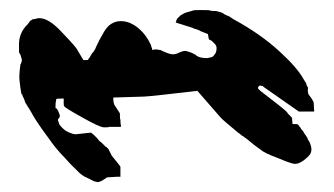

<svg xmlns="http://www.w3.org/2000/svg" viewBox="-20 -371 678 390"><path d="M225.6 -328.1Q204.1 -328.1 191.4 -306.6L181.6 -289.1Q175.8 -276.4 174.8 -275.4Q174.8 -273.4 173.8 -272.5Q171.9 -268.6 170.9 -267.6L169.9 -265.6L167 -262.7Q165 -258.8 164.1 -257.8Q162.1 -253.9 161.1 -252.9Q159.2 -251 159.2 -250L158.2 -249H149.4L137.7 -268.6Q135.7 -274.4 106.4 -304.7Q78.1 -335.9 57.6 -334H56.6Q55.7 -333 52.7 -333Q51.8 -332 46.9 -332L44.9 -331.1Q44.9 -330.1 43.9 -330.1Q43 -330.1 42 -329.1L41 -328.1L40 -327.1Q38.1 -323.2 31.2 -316.4Q18.6 -300.8 18.6 -281.2V-271.5V-265.6Q18.6 -263.7 21.5 -259.8Q22.5 -255.9 24.4 -250Q24.4 -244.1 21.5 -240.2Q18.6 -218.8 19.5 -209Q21.5 -189.5 23.4 -180.7Q25.4 -179.7 26.4 -174.8Q27.3 -173.8 29.3 -168.9L31.2 -163.1Q38.1 -151.4 39.1 -150.4Q44.9 -140.6 44.9 -140.6L46.9 -136.7Q58.6 -117.2 79.1 -89.8Q93.8 -68.4 111.3 -50.8Q122.1 -38.1 136.7 -24.4Q146.5 -13.7 157.2 -9.8L170.9 -2.9Q171.9 -2 175.8 -2Q176.8 -1 177.7 -1Q184.6 -1 197.3 -10.7Q223.6 -12.7 224.6 -11.7V-32.2Q224.6 -33.2 215.8 -43.9L207 -54.7L205.1 -58.6L200.2 -68.4L196.3 -72.3Q195.3 -72.3 194.3 -73.2L192.4 -75.2L191.4 -76.2L187.5 -80.1L185.5 -82Q183.6 -83 181.6 -85Q179.7 -86.9 178.7 -88.9L174.8 -92.8L169.9 -97.7Q167 -99.6 165 -101.6L136.7 -98.6Q128.9 -96.7 113.3 -105.5Q106.4 -110.4 100.6 -118.2L97.7 -127Q96.7 -127 97.7 -127.9L98.6 -129.9L100.6 -131.8Q100.6 -133.8 101.6 -134.8V-136.7L98.6 -144.5Q95.7 -151.4 92.8 -151.4V-156.2Q92.8 -164.1 93.8 -165Q93.8 -169.9 94.7 -169.9Q94.7 -170.9 109.4 -170.9V-168V-161.1Q109.4 -156.2 110.4 -155.3Q111.3 -152.3 146.5 -132.8Q182.6 -112.3 191.4 -112.3Q201.2 -112.3 202.1 -113.3H217.8H225.6V-117.2Q224.6 -118.2 224.6 -127.9Q223.6 -128.9 223.6 -136.7V-140.6L214.8 -154.3Q210 -159.2 210 -172.9L272.5 -174.8Q291 -175.8 380.9 -186.5L427.7 -132.8Q431.6 -127.9 464.8 -100.6Q465.8 -100.6 467.8 -98.6L468.8 -97.7Q469.7 -96.7 471.2 -95.7Q472.7 -94.7 474.6 -93.8Q476.6 -91.8 478.5 -90.8Q479.5 -89.8 482.4 -87.9Q496.1 -76.2 508.8 -67.4Q517.6 -59.6 544.9 -49.8Q572.3 -38.1 579.1 -38.1Q591.8 -38.1 608.4 -55.7Q617.2 -66.4 607.4 -85Q605.5 -85.9 604.5 -90.8L600.6 -96.7Q598.6 -98.6 595.7 -104.5Q590.8 -109.4 589.8 -112.3L587.9 -114.3Q587.9 -115.2 586.9 -116.2L585 -118.2Q584 -119.1 574.2 -119.1L573.2 -130.9V-131.8Q572.3 -131.8 572.3 -132.8Q571.3 -132.8 571.3 -133.8Q570.3 -133.8 570.3 -134.8L568.4 -136.7L566.4 -138.7L564.5 -140.6L563.5 -142.6Q562.5 -142.6 562.5 -143.6L560.5 -145.5Q554.7 -151.4 508.8 -186.5L507.8 -187.5L506.8 -188.5L504.9 -190.4Q503.9 -191.4 503.9 -192.4Q503.9 -193.4 504.9 -194.3Q505.9 -197.3 508.8 -197.3Q509.8 -196.3 513.7 -196.3L515.6 -194.3L586.9 -144.5H618.2L617.2 -162.1Q617.2 -164.1 612.3 -171.9L606.4 -179.7Q604.5 -188.5 605.5 -189.5V-190.4V-193.4L604.5 -195.3Q603.5 -195.3 603.5 -196.3L601.6 -202.1V-203.1L599.6 -205.1Q597.7 -209 596.7 -210Q584 -233.4 548.8 -265.6Q509.8 -301.8 454.1 -332Q451.2 -334 445.3 -337.9Q437.5 -340.8 436.5 -341.8Q435.5 -341.8 433.6 -343.8L431.6 -344.7L429.7 -345.7Q421.9 -347.7 418.9 -348.6Q408.2 -348.6 407.2 -349.6Q406.2 -350.6 389.6 -350.6Q373 -350.6 372.1 -349.6L358.4 -345.7Q354.5 -344.7 348.6 -340.8L346.7 -339.8L342.8 -335.9L339.8 -333L338.9 -331.1Q337.9 -330.1 337.9 -327.1Q336.9 -326.2 336.9 -325.2L371.1 -314.5L373 -313.5Q374 -312.5 376 -312.5L381.8 -310.5Q386.7 -308.6 387.7 -307.6L402.3 -301.8L404.3 -291L408.2 -289.1L411.1 -287.1L416 -282.2Q419.9 -278.3 419.9 -273.4Q419.9 -265.6 417 -261.7Q413.1 -255.9 410.2 -254.9L400.4 -252.9Q383.8 -252.9 377 -259.8Q367.2 -265.6 356.4 -267.6Q351.6 -267.6 344.7 -264.6Q337.9 -260.7 331.1 -260.7Q323.2 -260.7 305.7 -269.5Q300.8 -269.5 299.8 -270.5H293Q292 -269.5 289.1 -269.5V-271.5L287.1 -277.3Q287.1 -279.3 286.1 -280.3Q286.1 -281.2 285.2 -282.2Q280.3 -293 270.5 -304.7Q249 -328.1 225.6 -328.1Z"/></svg>

Font: My Font
Style: x-wing-ships
Weight: 500
Version: Version 0.001